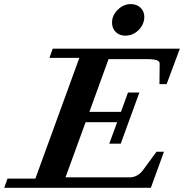

<svg xmlns="http://www.w3.org/2000/svg" viewBox="-70 -895 877 915"><path d="M526.9 -725.1Q499 -725.1 481.4 -742.7Q463.9 -760.3 463.9 -787.6Q463.9 -822.3 491.5 -848.9Q519 -875.5 553.2 -875.5Q581.5 -875.5 599.6 -858.4Q617.7 -841.3 617.7 -814.5Q617.7 -779.8 591.1 -752.4Q564.5 -725.1 526.9 -725.1ZM-49.8 0 -34.2 -43.9H98.6L308.1 -619.1H165.5L181.2 -663.1H787.1L724.1 -494.1H689.9L690.9 -591.8Q691.4 -603 676.5 -608.2Q661.6 -613.3 628.4 -613.3H447.3L356 -361.8H506.3L540 -454.1H594.2L505.4 -210.4H450.7L488.3 -312.5H337.9L242.2 -49.8H546.9Q586.4 -49.8 612.3 -85.4L675.8 -171.9H711.4L648.9 0Z"/></svg>

Font: Elstob 6pt
Style: Italic
Weight: 700
Italic angle: -20°
Designer: Peter S. Baker
Version: Version 1.015